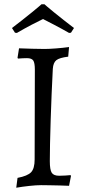

<svg xmlns="http://www.w3.org/2000/svg" viewBox="-20 -866 401 898"><path d="M56 12 62 -34Q109 -43 125.5 -60.5Q142 -78 142 -120L143 -540Q143 -572 135.5 -583Q128 -594 106 -594Q99 -594 86.5 -593.5Q74 -593 64 -592L62 -596L69 -640Q95 -639 130.5 -638Q166 -637 188 -637Q209 -637 241.5 -639.5Q274 -642 303 -646L299 -601Q258 -596 243.5 -584.5Q229 -573 227 -544Q224 -489 221.5 -427Q219 -365 217 -304.5Q215 -244 214 -193.5Q213 -143 213 -112Q213 -72 222 -58Q231 -44 257 -44Q271 -44 286 -45Q301 -46 310 -47L312 -43L303 3Q285 2 261 1.5Q237 1 213 0.5Q189 0 172 0Q150 0 117.5 3.5Q85 7 56 12ZM59 -712 50 -713 36 -735Q60 -753 84.5 -772.5Q109 -792 129.5 -808.5Q150 -825 162 -835.5Q174 -846 174 -846H188Q188 -846 200 -835.5Q212 -825 232.5 -808.5Q253 -792 277.5 -772.5Q302 -753 326 -735L312 -713L303 -712Q268 -732 234.5 -749.5Q201 -767 181 -777Q160 -767 127.5 -750Q95 -733 59 -712Z"/></svg>

Font: Alegreya
Style: Regular
Weight: 400
Designer: Juan Pablo del Peral
Foundry: Huerta Tipografica
Version: Version 2.009